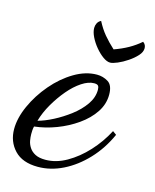

<svg xmlns="http://www.w3.org/2000/svg" viewBox="-111 -632 600 743"><g transform="rotate(15 188.5 -260.5)"><path d="M111 44Q49 44 17 10Q-15 -24 -15 -74Q-15 -118 7.5 -168Q30 -218 67.5 -262Q105 -306 150.5 -333Q196 -360 241 -360Q265 -360 285.5 -347.5Q306 -335 306 -297Q306 -259 284 -226Q262 -193 225 -167Q188 -141 144.5 -124.5Q101 -108 57 -103Q55 -95 54.5 -87.5Q54 -80 54 -72Q54 -60 56.5 -46Q59 -32 67.5 -19Q76 -6 91.5 2Q107 10 132 10Q175 10 217 -14Q259 -38 295.5 -77.5Q332 -117 357 -165L372 -154Q345 -94 303 -49.5Q261 -5 211.5 19.5Q162 44 111 44ZM64 -128Q91 -135 124 -152Q157 -169 188 -192.5Q219 -216 239 -244.5Q259 -273 259 -304Q259 -315 255 -320Q251 -325 239 -325Q216 -325 189.5 -307.5Q163 -290 138.5 -261Q114 -232 94 -197.5Q74 -163 64 -128ZM277 -418Q264 -418 248 -429.5Q232 -441 217 -459Q202 -477 192.5 -496.5Q183 -516 183 -532Q183 -542 187.5 -551Q192 -560 202 -565Q217 -536 235 -514.5Q253 -493 277 -471Q308 -482 333 -496Q358 -510 380 -529Q387 -524 389.5 -518Q392 -512 392 -506Q392 -491 378.5 -476Q365 -461 345 -447.5Q325 -434 306 -426Q287 -418 277 -418Z"/></g></svg>

Font: Dancing Script Medium
Style: Regular
Weight: 500
Designer: Pablo Impallari
Foundry: Pablo Impallari
Version: Version 2.000